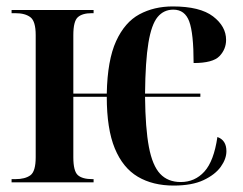

<svg xmlns="http://www.w3.org/2000/svg" viewBox="-20 -567 757 597"><path d="M520 10Q455 10 408.5 -17.5Q362 -45 337 -105.5Q312 -166 312 -266H208V-78Q208 -35 222 -22.5Q236 -10 267 -10H271V0H16V-10H28Q58 -10 74.5 -22Q91 -34 91 -78V-458Q91 -501 74.5 -513.5Q58 -526 28 -526H16V-536H271V-526H265Q236 -526 222 -513.5Q208 -501 208 -458V-276H312Q314 -380 341 -439Q368 -498 413.5 -522.5Q459 -547 517 -547Q602 -547 642.5 -516Q683 -485 683 -443Q683 -414 662.5 -392.5Q642 -371 582 -371Q582 -463 568.5 -500Q555 -537 519 -537Q489 -537 470 -514Q451 -491 441.5 -434Q432 -377 431 -276H603V-266H431Q432 -168 443 -110Q454 -52 478 -26.5Q502 -1 542 -1Q586 -1 615.5 -33.5Q645 -66 656 -141Q684 -131 684 -97Q684 -73 666.5 -48.5Q649 -24 613 -7Q577 10 520 10Z"/></svg>

Font: Noto Serif Display Condensed SemiBold
Style: Regular
Weight: 600
Width: 3
Designer: Monotype Design Team
Foundry: Monotype Imaging Inc.
Version: Version 2.009